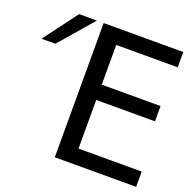

<svg xmlns="http://www.w3.org/2000/svg" viewBox="-239 -854 970 980"><g transform="rotate(20 246.0 -364.5)"><path d="M26.9 -729H123.5L-35.2 -545.4H-110.4ZM160.2 -729H592.8V-646H258.8V-430.2H578.1V-347.2H258.8V-83H602.1V0H160.2Z"/></g></svg>

Font: Hack
Style: Regular
Weight: 400
Monospace: yes
Designer: Christopher Simpkins
Foundry: Christopher Simpkins
Version: Version 2.019; ttfautohint (v1.4.1) -l 4 -r 80 -G 350 -x 0 -